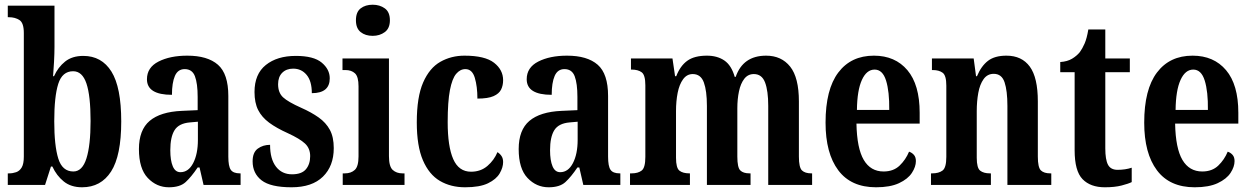

<svg xmlns="http://www.w3.org/2000/svg" viewBox="-20 -784 5303 814"><path d="M328 10Q281 10 250.5 -14.5Q220 -39 202 -78H196L171 0H13V-49H19Q34 -49 48.5 -54Q63 -59 72 -74Q81 -89 81 -120V-644Q81 -687 62.5 -699Q44 -711 18 -711H13V-760H211V-585Q211 -558 209 -521Q207 -484 205 -461H209Q226 -499 256 -523Q286 -547 333 -547Q411 -547 452.5 -480.5Q494 -414 494 -269Q494 -124 451 -57Q408 10 328 10ZM291 -57Q329 -57 346.5 -112.5Q364 -168 364 -271Q364 -378 346.5 -430Q329 -482 290 -482Q244 -482 227 -428.5Q210 -375 210 -270Q210 -167 227 -112Q244 -57 291 -57Z M696 10Q644 10 606.5 -29.5Q569 -69 569 -152Q569 -233 614.5 -271.5Q660 -310 751 -314L818 -317V-373Q818 -430 806.5 -460.5Q795 -491 763 -491Q734 -491 721.5 -462Q709 -433 709 -382Q603 -382 603 -448Q603 -498 652 -523Q701 -548 774 -548Q860 -548 904 -509.5Q948 -471 948 -377V-120Q948 -79 958.5 -64Q969 -49 997 -49H1000V0H843L826 -74H818Q791 -34 767 -12Q743 10 696 10ZM745 -54Q779 -54 799 -92.5Q819 -131 819 -191V-268L785 -265Q738 -261 720 -232Q702 -203 702 -147Q702 -104 712.5 -79Q723 -54 745 -54Z M1216 10Q1127 10 1089 -19.5Q1051 -49 1051 -100Q1051 -138 1073 -154Q1095 -170 1125 -170Q1125 -110 1150 -77.5Q1175 -45 1218 -45Q1259 -45 1277 -66.5Q1295 -88 1295 -122Q1295 -155 1273 -175.5Q1251 -196 1201 -219Q1152 -241 1121 -264Q1090 -287 1074.5 -317.5Q1059 -348 1059 -394Q1059 -470 1107 -508.5Q1155 -547 1234 -547Q1310 -547 1344 -518.5Q1378 -490 1378 -452Q1378 -389 1302 -389Q1302 -440 1280 -466.5Q1258 -493 1223 -493Q1194 -493 1176.5 -475.5Q1159 -458 1159 -427Q1159 -391 1180 -371.5Q1201 -352 1257 -327Q1300 -308 1331 -286Q1362 -264 1378.5 -233.5Q1395 -203 1395 -156Q1395 -80 1349 -35Q1303 10 1216 10Z M1560 -632Q1529 -632 1509 -648Q1489 -664 1489 -698Q1489 -733 1509 -748.5Q1529 -764 1560 -764Q1590 -764 1611.5 -748.5Q1633 -733 1633 -698Q1633 -664 1611.5 -648Q1590 -632 1560 -632ZM1433 0V-49H1442Q1468 -49 1484 -63.5Q1500 -78 1500 -121V-418Q1500 -459 1485 -473Q1470 -487 1445 -487H1432V-536H1629V-122Q1629 -78 1645 -63.5Q1661 -49 1686 -49H1695V0Z M1952 10Q1891 10 1845 -17Q1799 -44 1773 -104.5Q1747 -165 1747 -265Q1747 -373 1774 -434.5Q1801 -496 1847 -522Q1893 -548 1949 -548Q2036 -548 2074.5 -518Q2113 -488 2113 -444Q2113 -422 2104.5 -404.5Q2096 -387 2072.5 -376.5Q2049 -366 2004 -366Q2004 -417 1993 -454Q1982 -491 1953 -491Q1931 -491 1914 -471Q1897 -451 1887.5 -402Q1878 -353 1878 -266Q1878 -163 1901.5 -109.5Q1925 -56 1977 -56Q2018 -56 2046.5 -80.5Q2075 -105 2089 -139Q2100 -132 2106.5 -122Q2113 -112 2113 -97Q2113 -74 2098.5 -49Q2084 -24 2049 -7Q2014 10 1952 10Z M2306 10Q2254 10 2216.5 -29.5Q2179 -69 2179 -152Q2179 -233 2224.5 -271.5Q2270 -310 2361 -314L2428 -317V-373Q2428 -430 2416.5 -460.5Q2405 -491 2373 -491Q2344 -491 2331.5 -462Q2319 -433 2319 -382Q2213 -382 2213 -448Q2213 -498 2262 -523Q2311 -548 2384 -548Q2470 -548 2514 -509.5Q2558 -471 2558 -377V-120Q2558 -79 2568.5 -64Q2579 -49 2607 -49H2610V0H2453L2436 -74H2428Q2401 -34 2377 -12Q2353 10 2306 10ZM2355 -54Q2389 -54 2409 -92.5Q2429 -131 2429 -191V-268L2395 -265Q2348 -261 2330 -232Q2312 -203 2312 -147Q2312 -104 2322.5 -79Q2333 -54 2355 -54Z M2651 0V-49H2658Q2685 -49 2700.5 -61Q2716 -73 2716 -119V-422Q2716 -466 2700.5 -477.5Q2685 -489 2658 -489H2655V-536H2831L2842 -461H2847Q2864 -505 2894 -526.5Q2924 -548 2977 -548Q3021 -548 3051 -527.5Q3081 -507 3095 -458H3099Q3130 -548 3228 -548Q3293 -548 3330 -501.5Q3367 -455 3367 -354V-120Q3367 -74 3380 -61.5Q3393 -49 3420 -49H3423V0H3237V-335Q3237 -399 3223.5 -434.5Q3210 -470 3176 -470Q3151 -470 3135.5 -450Q3120 -430 3113 -397Q3106 -364 3106 -325V-120Q3106 -74 3118.5 -61.5Q3131 -49 3158 -49H3162V0H2977V-335Q2977 -399 2964 -434.5Q2951 -470 2917 -470Q2892 -470 2876 -448Q2860 -426 2853 -390.5Q2846 -355 2846 -313V-115Q2846 -72 2860.5 -60.5Q2875 -49 2903 -49H2905V0Z M3694 10Q3588 10 3534 -62Q3480 -134 3480 -264Q3480 -405 3534 -476.5Q3588 -548 3685 -548Q3775 -548 3827 -486.5Q3879 -425 3879 -306V-260H3611Q3613 -155 3642 -106Q3671 -57 3726 -57Q3768 -57 3794 -82Q3820 -107 3834 -141Q3846 -137 3854.5 -127.5Q3863 -118 3863 -101Q3863 -77 3846 -51Q3829 -25 3791.5 -7.5Q3754 10 3694 10ZM3750 -318Q3751 -396 3736.5 -442.5Q3722 -489 3688 -489Q3654 -489 3634 -445Q3614 -401 3613 -318Z M3927 0V-49H3932Q3960 -49 3976 -61Q3992 -73 3992 -119V-421Q3992 -464 3976.5 -475.5Q3961 -487 3935 -487H3931V-536H4108L4118 -461H4122Q4140 -504 4168.5 -526Q4197 -548 4247 -548Q4312 -548 4346 -501.5Q4380 -455 4380 -354V-120Q4380 -74 4393 -61.5Q4406 -49 4433 -49H4437V0H4251V-335Q4251 -399 4239 -435Q4227 -471 4193 -471Q4166 -471 4150 -448.5Q4134 -426 4127.5 -390Q4121 -354 4121 -313V-115Q4121 -72 4135.5 -60.5Q4150 -49 4177 -49H4181V0Z M4664 10Q4603 10 4569.5 -24.5Q4536 -59 4536 -147V-478H4475V-521Q4505 -523 4525 -535Q4545 -547 4558 -563Q4569 -578 4578.5 -600Q4588 -622 4594 -659H4666V-536H4770V-478H4666V-155Q4666 -107 4677.5 -85.5Q4689 -64 4718 -64Q4751 -64 4778 -73V-12Q4764 -5 4735 2.5Q4706 10 4664 10Z M5045 10Q4939 10 4885 -62Q4831 -134 4831 -264Q4831 -405 4885 -476.5Q4939 -548 5036 -548Q5126 -548 5178 -486.5Q5230 -425 5230 -306V-260H4962Q4964 -155 4993 -106Q5022 -57 5077 -57Q5119 -57 5145 -82Q5171 -107 5185 -141Q5197 -137 5205.5 -127.5Q5214 -118 5214 -101Q5214 -77 5197 -51Q5180 -25 5142.5 -7.5Q5105 10 5045 10ZM5101 -318Q5102 -396 5087.5 -442.5Q5073 -489 5039 -489Q5005 -489 4985 -445Q4965 -401 4964 -318Z"/></svg>

Font: Noto Serif Tamil ExtraCondensed
Style: Bold
Weight: 700
Width: 2
Designer: Indian Type Foundry, Tom Grace, and the Monotype Design Team
Foundry: Monotype Imaging Inc.
Version: Version 2.004; ttfautohint (v1.8.4.7-5d5b)